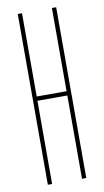

<svg xmlns="http://www.w3.org/2000/svg" viewBox="-90 -843 481 886"><g transform="rotate(-10 150.0 -400.0)"><path d="M60 0V-800H80V-410H220V-800H240V0H220V-390H80V0Z"/></g></svg>

Font: Big Shoulders Thin
Style: Regular
Weight: 100
Designer: Patric King
Foundry: XO Type Co
Version: Version 2.002